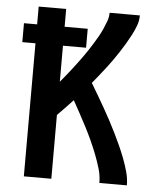

<svg xmlns="http://www.w3.org/2000/svg" viewBox="-53 -781 705 828"><g transform="rotate(5 300.0 -367.5)"><path d="M81 0V-576H24V-658H81V-735H200V-658H300V-576H200V-420Q212 -434 223.5 -448.5Q235 -463 246.5 -477.5Q258 -492 269 -507Q280 -522 291 -537Q302 -552 312 -567.5Q322 -583 332 -599Q342 -615 351 -631Q360 -647 367.5 -664Q375 -681 381.5 -698.5Q388 -716 388 -735H519Q519 -712 511 -690.5Q503 -669 492.5 -649Q482 -629 470.5 -609.5Q459 -590 446.5 -571Q434 -552 421 -533.5Q408 -515 394 -497Q380 -479 366 -461.5Q352 -444 338 -427Q353 -402 368 -376.5Q383 -351 397.5 -325.5Q412 -300 426 -274Q440 -248 453 -221.5Q466 -195 478 -168.5Q490 -142 500.5 -114.5Q511 -87 519 -58Q527 -29 527 0H408Q408 -31 399 -61.5Q390 -92 378.5 -121.5Q367 -151 354 -179.5Q341 -208 326.5 -236Q312 -264 297 -291.5Q282 -319 267 -346Q250 -328 233.5 -310.5Q217 -293 200 -276V0Z"/></g></svg>

Font: Zed Sans Extended
Style: Bold
Weight: 700
Width: 7
Designer: Belleve Invis
Foundry: Belleve Invis
Version: Version 1.0.0; ttfautohint (v1.8.4)